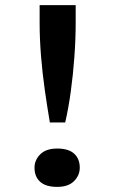

<svg xmlns="http://www.w3.org/2000/svg" viewBox="-20 -720 451 751"><path d="M175 -241Q165 -300 155.5 -366Q146 -432 140.5 -500Q135 -568 135 -630V-700H276V-630Q276 -567 271 -498Q266 -429 257 -363Q248 -297 235 -241ZM204 11Q159 11 137 -9Q115 -29 115 -64Q115 -94 137.5 -116.5Q160 -139 204 -139Q248 -139 270 -119Q292 -99 292 -64Q292 -34 269.5 -11.5Q247 11 204 11Z"/></svg>

Font: Lexend Giga
Style: Regular
Weight: 400
Designer: Bonnie Shaver-Troup, Thomas Jockin
Foundry: Lexend
Version: Version 1.007